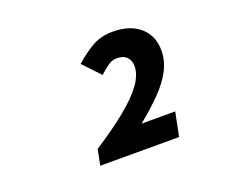

<svg xmlns="http://www.w3.org/2000/svg" viewBox="-76 -894 753 634"><g transform="rotate(-20 300.0 -577.0)"><path d="M179 -376 190 -431Q259 -476 305.5 -514Q352 -552 375 -584.5Q398 -617 398 -646Q398 -667 386 -679Q374 -691 350 -691Q335 -691 320 -680.5Q305 -670 289 -655L233 -714Q267 -744 297.5 -761Q328 -778 369 -778Q429 -778 464 -747.5Q499 -717 499 -665Q499 -629 481.5 -595.5Q464 -562 431.5 -529Q399 -496 355 -460H473L456 -376Z"/></g></svg>

Font: Source Code Pro ExtraLight
Style: Bold Italic
Weight: 700
Italic angle: -11°
Monospace: yes
Version: Version 1.016;hotconv 1.0.116;makeotfexe 2.5.65601